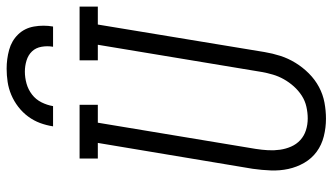

<svg xmlns="http://www.w3.org/2000/svg" viewBox="-232 -763 1003 579"><g transform="rotate(-90 269.5 -473.5)"><path d="M201 8Q174 8 148 1.5Q122 -5 101.5 -20Q81 -35 68 -57.5Q55 -80 49.5 -105.5Q44 -131 45 -158Q46 -185 50 -213L128 -680H81V-735H243V-680H189L110 -204Q107 -185 106 -166.5Q105 -148 107.5 -130.5Q110 -113 117 -97Q124 -81 136.5 -69.5Q149 -58 166 -52.5Q183 -47 202 -47Q219 -47 237 -51Q255 -55 270.5 -65Q286 -75 298.5 -89Q311 -103 320 -119Q329 -135 334 -152Q339 -169 342 -186L424 -680H377V-735H539V-680H485L402 -177Q398 -153 390.5 -129.5Q383 -106 369.5 -84Q356 -62 337.5 -43.5Q319 -25 296.5 -13Q274 -1 249.5 3.5Q225 8 201 8ZM178 -815Q181 -835 188 -854Q195 -873 207.5 -890Q220 -907 237 -920Q254 -933 273 -941Q292 -949 312 -952Q332 -955 352 -955Q381 -955 408.5 -947.5Q436 -940 455 -920.5Q474 -901 479 -872.5Q484 -844 479 -815H418Q421 -832 418 -849.5Q415 -867 404 -878.5Q393 -890 376.5 -895Q360 -900 343 -900Q325 -900 307 -895Q289 -890 274 -878.5Q259 -867 250.5 -850Q242 -833 239 -815Z"/></g></svg>

Font: Iosevka Slab Light Oblique
Style: Regular
Weight: 300
Italic angle: -9°
Monospace: yes
Designer: Belleve Invis
Foundry: Belleve Invis
Version: Version 11.1.1; ttfautohint (v1.8.3)